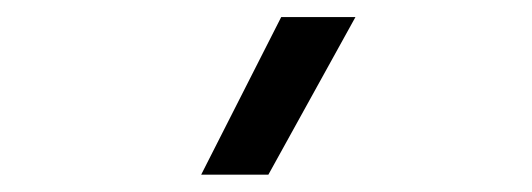

<svg xmlns="http://www.w3.org/2000/svg" viewBox="-20 -815 626 226"><path d="M216.8 -609.4 311 -794.9H398.4L295.9 -609.4Z"/></svg>

Font: Cascadia Mono NF SemiLight
Style: Regular
Weight: 350
Monospace: yes
Designer: Aaron Bell
Foundry: Saja Typeworks
Version: Version 2404.023; ttfautohint (v1.8.4)